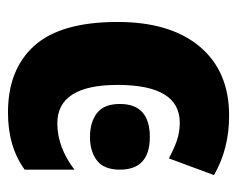

<svg xmlns="http://www.w3.org/2000/svg" viewBox="-78 -522 609 494"><g transform="rotate(90 227.0 -274.5)"><path d="M269 10Q357 10 416 -33V-161Q358 -117 297 -117Q198 -117 198 -272Q198 -432 295 -432Q320 -432 341.5 -424.5Q363 -417 387 -404L430 -520Q363 -559 277 -559Q163 -559 99.5 -483.5Q36 -408 36 -272Q36 -126 97 -58Q158 10 269 10ZM332 -355Q247 -355 247 -278Q247 -237 270.5 -219Q294 -201 332 -201Q369 -201 392.5 -219Q416 -237 416 -278Q416 -355 332 -355Z"/></g></svg>

Font: Noto Sans Display SemiCondensed Extra
Style: Regular
Weight: 800
Width: 4
Designer: Monotype Design Team
Foundry: Monotype Imaging Inc.
Version: Version 1.900